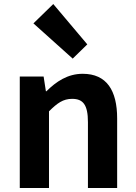

<svg xmlns="http://www.w3.org/2000/svg" viewBox="-20 -944 681 964"><path d="M79.3 0H226V-385.1C267.3 -426 296.6 -447.7 342.1 -447.7C397 -447.7 421.5 -418 421.5 -330.9V0H568.2V-349.1C568.2 -489.8 515.7 -573.5 395.2 -573.5C319.1 -573.5 261.7 -533.9 213.2 -485.9H210.4L199 -559.8H79.3ZM345 -649.7 418.3 -721.2 247.5 -923.7 147.8 -826.6Z"/></svg>

Font: Source Han Sans JP VF
Style: Regular
Weight: 250
Designer: Ryoko NISHIZUKA 西塚涼子 (kana, bopomofo & ideographs); Paul D. Hunt (Latin, Greek & Cyrillic); Sandoll Communications 산돌커뮤니
Foundry: Adobe
Version: Version 2.004;hotconv 1.0.118;makeotfexe 2.5.65603